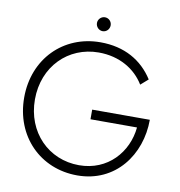

<svg xmlns="http://www.w3.org/2000/svg" viewBox="-91 -928 954 1020"><g transform="rotate(10 385.5 -417.5)"><path d="M356 -807C356 -786 373 -769 393 -769C414 -769 430 -786 430 -807C430 -827 414 -844 393 -844C373 -844 356 -827 356 -807ZM411 -297H662C649 -162 548 -46 393 -46C228 -46 102 -173 102 -350C102 -528 229 -654 393 -654C506 -654 592 -601 639 -524L679 -559C619 -653 523 -709 393 -709C193 -709 44 -559 44 -350C44 -141 193 9 393 9C599 9 722 -160 722 -349H411Z"/></g></svg>

Font: Jost Light
Style: Regular
Weight: 300
Version: Version 3.710